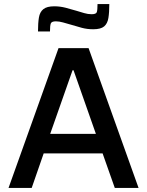

<svg xmlns="http://www.w3.org/2000/svg" viewBox="-20 -925 724 945"><path d="M22 0 268 -688H416L662 0H545L485 -170H195L136 0ZM227 -266H452L342 -579H337ZM167 -770Q167 -811 171.5 -838.5Q176 -866 193.5 -880Q211 -894 247 -894Q275 -894 302.5 -887Q330 -880 356 -872Q376 -866 394.5 -860.5Q413 -855 431 -855Q453 -855 456.5 -865.5Q460 -876 460 -905H518Q518 -864 513.5 -836.5Q509 -809 492.5 -795Q476 -781 439 -781Q409 -781 383 -788Q357 -795 331 -803Q310 -809 290.5 -814.5Q271 -820 255 -820Q234 -820 230 -809.5Q226 -799 226 -770Z"/></svg>

Font: Saira Thin Medium
Style: Regular
Weight: 500
Version: Version 1.101